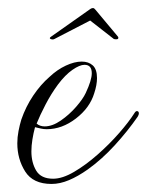

<svg xmlns="http://www.w3.org/2000/svg" viewBox="-20 -449 365 477"><path d="M108 8Q62 8 42.5 -23Q23 -54 23 -93Q23 -108 26 -123.5Q29 -139 33 -152Q44 -184 62.5 -211.5Q81 -239 103 -258Q122 -276 143.5 -286Q165 -296 183 -296Q200 -296 210.5 -286.5Q221 -277 221 -255Q221 -238 214 -217Q203 -181 168.5 -154.5Q134 -128 96 -128Q89 -128 82 -129.5Q75 -131 67 -133Q63 -118 60.5 -102.5Q58 -87 58 -73Q58 -45 70 -25Q82 -5 112 -5Q135 -5 164 -22Q193 -39 222.5 -65Q252 -91 276 -118.5Q300 -146 314 -168Q317 -173 320 -173Q325 -173 325 -167Q325 -164 322 -159Q297 -123 265 -88Q233 -53 198 -28Q174 -11 151.5 -1.5Q129 8 108 8ZM91 -135Q110 -135 131 -149.5Q152 -164 169 -183.5Q186 -203 193 -218Q208 -250 208 -267Q208 -288 190 -288Q178 -288 160 -275.5Q142 -263 124 -239Q107 -216 93 -189Q79 -162 71 -142Q79 -135 91 -135ZM115 -352Q111 -350 106 -352Q101 -354 107 -358L202 -425Q206 -428 208 -428.5Q210 -429 211 -429Q214 -429 217 -425L273 -358Q274 -357 274 -355Q274 -352 270.5 -351.5Q267 -351 263 -352L204 -398Z"/></svg>

Font: Gwendolyn
Style: Regular
Weight: 400
Designer: Robert E. Leuschke
Foundry: Robert E. Leuschke
Version: Version 1.010; ttfautohint (v1.8.3)